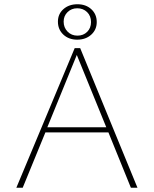

<svg xmlns="http://www.w3.org/2000/svg" viewBox="-20 -885 725 905"><path d="M491 -261H194L87 0H57L332 -658H358L628 0H597ZM481 -285 342 -626 203 -285ZM253 -783Q253 -819 279 -842Q305 -865 345 -865Q385 -865 410.5 -841.5Q436 -818 436 -781Q436 -745 410 -721.5Q384 -698 344 -698Q304 -698 278.5 -722Q253 -746 253 -783ZM409 -781Q409 -810 390.5 -828Q372 -846 344 -846Q317 -846 298.5 -828Q280 -810 280 -783Q280 -755 298.5 -736Q317 -717 345 -717Q373 -717 391 -735Q409 -753 409 -781Z"/></svg>

Font: Ysabeau Extralight
Style: Regular
Weight: 200
Designer: Christian Thalmann (Catharsis Fonts)
Version: Version 0.003